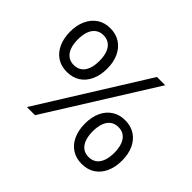

<svg xmlns="http://www.w3.org/2000/svg" viewBox="-147 -890 1119 1119"><g transform="rotate(45 412.5 -330.0)"><path d="M173 0 585 -660H653L240 0ZM192 -669Q240 -669 274.5 -646Q309 -623 327.5 -582.5Q346 -542 346 -489Q346 -436 327.5 -395Q309 -354 274.5 -331.5Q240 -309 192 -309Q145 -309 111 -331.5Q77 -354 58.5 -395Q40 -436 40 -489Q40 -542 58.5 -582.5Q77 -623 111 -646Q145 -669 192 -669ZM192 -612Q164 -612 144 -597Q124 -582 114 -554.5Q104 -527 104 -489Q104 -451 114 -423.5Q124 -396 144 -381Q164 -366 192 -366Q222 -366 242 -381Q262 -396 272 -423.5Q282 -451 282 -489Q282 -527 272 -554.5Q262 -582 242 -597Q222 -612 192 -612ZM633 -351Q680 -351 714.5 -328.5Q749 -306 767.5 -265.5Q786 -225 786 -171Q786 -118 767.5 -77Q749 -36 714.5 -13.5Q680 9 633 9Q586 9 551.5 -13.5Q517 -36 498.5 -77Q480 -118 480 -171Q480 -225 498.5 -265.5Q517 -306 551.5 -328.5Q586 -351 633 -351ZM633 -295Q604 -295 584 -280Q564 -265 554 -237Q544 -209 544 -171Q544 -134 554 -106Q564 -78 584 -63Q604 -48 633 -48Q662 -48 682 -63Q702 -78 712 -106Q722 -134 722 -171Q722 -209 712 -237Q702 -265 682 -280Q662 -295 633 -295Z"/></g></svg>

Font: Kantumruy Pro
Style: Regular
Weight: 400
Designer: Sovichet Tep
Foundry: Sovichet Tep
Version: Version 1.002